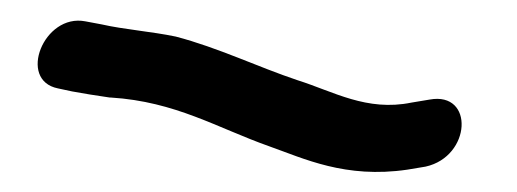

<svg xmlns="http://www.w3.org/2000/svg" viewBox="-20 -66 509 189"><path d="M51 24C62 26 74 28 88 30H89C153 34 194 60 245 78C279 90 320 110 381 101L399 98C444 88 447 24 403 32L385 35C341 44 308 24 273 13C234 0 195 -19 153 -30C129 -35 102 -37 80 -42L64 -45C23 -53 -3 13 37 21Z"/></svg>

Font: Stray Cat
Style: ExBdCnObl
Weight: 800
Version: Version 1.0